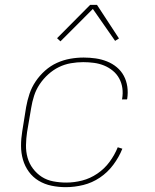

<svg xmlns="http://www.w3.org/2000/svg" viewBox="-20 -766 640 794"><path d="M252 8Q222 8 193 2Q164 -4 140 -18.5Q116 -33 99.5 -55.5Q83 -78 75 -105.5Q67 -133 67 -163Q67 -193 72 -223L88 -323Q93 -351 102 -378Q111 -405 127.5 -429.5Q144 -454 166.5 -474Q189 -494 215.5 -506Q242 -518 270 -523Q298 -528 326 -528Q351 -528 375.5 -524.5Q400 -521 422.5 -512Q445 -503 463 -488Q481 -473 492 -452.5Q503 -432 506.5 -407.5Q510 -383 506 -357L505 -355H484L485 -357Q489 -380 486 -401.5Q483 -423 473 -441.5Q463 -460 446.5 -473.5Q430 -487 410.5 -495Q391 -503 369 -506Q347 -509 324 -509Q299 -509 273 -504.5Q247 -500 223.5 -488.5Q200 -477 179.5 -458.5Q159 -440 144 -417.5Q129 -395 121 -370Q113 -345 109 -320L92 -220Q88 -193 87.5 -166Q87 -139 94 -114Q101 -89 116.5 -68.5Q132 -48 153 -34.5Q174 -21 200.5 -16Q227 -11 254 -11Q287 -11 320 -19.5Q353 -28 382.5 -48Q412 -68 433 -96.5Q454 -125 467 -157L486 -151Q472 -116 448.5 -84.5Q425 -53 393 -31.5Q361 -10 324.5 -1Q288 8 252 8ZM230 -595 216 -608 353 -746H381L472 -607L456 -597L364 -729Z"/></svg>

Font: Iosevka Thin Extended
Style: Italic
Weight: 100
Width: 7
Italic angle: -9°
Monospace: yes
Designer: Belleve Invis
Foundry: Belleve Invis
Version: Version 32.5.0; ttfautohint (v1.8.4)